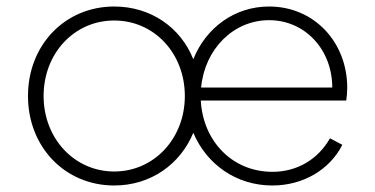

<svg xmlns="http://www.w3.org/2000/svg" viewBox="-20 -558 1153 590"><path d="M331 12C443 12 534 -53 574 -150C615 -53 706 12 817 12C911 12 993 -36 1032 -113L994 -133C957 -68 893 -30 817 -30C695 -30 604 -123 597 -249H1044C1046 -264 1047 -275 1047 -288C1047 -430 944 -538 807 -538C701 -538 613 -473 574 -376C535 -474 443 -538 331 -538C180 -538 66 -420 66 -263C66 -106 180 12 331 12ZM114 -263C114 -394 208 -495 331 -495C454 -495 548 -394 548 -263C548 -132 453 -31 331 -31C209 -31 114 -132 114 -263ZM598 -289C609 -407 697 -496 807 -496C917 -496 1001 -406 1001 -289Z"/></svg>

Font: Mluvka ExtraLight
Style: Regular
Weight: 200
Designer: Modified by Jiří Krblich, Original typeface by Gumpita Rahayu
Foundry: Gumpita Rahayu & Jiří Krblich
Version: Version 2.000;Glyphs 3.1.1 (3134)